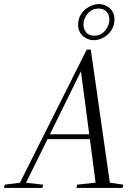

<svg xmlns="http://www.w3.org/2000/svg" viewBox="-50 -921 662 941"><path d="M-30 0 -27 -16 52 -26H72L161 -16L158 0ZM35 0 375 -678H395L492 0H422L346 -577H350L348 -574L65 0ZM176 -239V-263H424V-239ZM325 0 328 -16 438 -28H472L554 -16L551 0ZM410 -724Q380 -724 356.5 -744.5Q333 -765 333 -799Q333 -831 348.5 -853.5Q364 -876 388 -888.5Q412 -901 435 -901Q464 -901 487.5 -881Q511 -861 511 -826Q511 -795 495.5 -772Q480 -749 456.5 -736.5Q433 -724 410 -724ZM412 -746Q445 -746 465.5 -771.5Q486 -797 486 -825Q486 -847 472.5 -863Q459 -879 433 -879Q400 -879 379.5 -854Q359 -829 359 -800Q359 -778 372.5 -762Q386 -746 412 -746Z"/></svg>

Font: Source Serif 4 60pt
Style: Italic
Weight: 400
Italic angle: -12°
Version: Version 4.004;hotconv 1.0.116;makeotfexe 2.5.65601